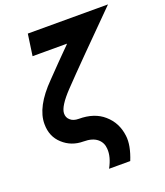

<svg xmlns="http://www.w3.org/2000/svg" viewBox="-160 -808 961 1116"><g transform="rotate(-20 320.5 -250.0)"><path d="M145 -700 126 -567H339Q339 -567 337.5 -565Q336 -563 329 -556Q322 -549 304.5 -531.5Q287 -514 256.5 -483Q226 -452 178 -402Q55 -278 56 -172Q56 -95 108 -48Q160 0 235 0Q290 0 320 25Q348 49 350 87Q354 138 320 200H451Q468 158 475 121Q482 84 478 53Q468 -30 408 -82Q350 -133 254 -133Q220 -133 202 -150Q183 -166 184 -193Q186 -236 261 -315Q322 -379 417 -475Q512 -571 641 -700Z"/></g></svg>

Font: Unageo
Style: Bold-Italic
Weight: 700
Designer: Richard Sepsi
Foundry: Richard Sepsi
Version: Version 2.000